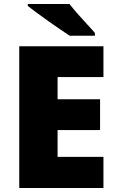

<svg xmlns="http://www.w3.org/2000/svg" viewBox="-20 -947 589 967"><path d="M501 0H77V-714H501V-559H270V-447H484V-292H270V-157H501ZM330 -927Q347 -905 370.5 -878Q394 -851 418 -825.5Q442 -800 458 -781V-767H331Q311 -780 282.5 -799.5Q254 -819 223.5 -840.5Q193 -862 165.5 -882.5Q138 -903 120 -917V-927Z"/></svg>

Font: Noto Sans Khmer Black
Style: Regular
Weight: 900
Version: Version 2.003